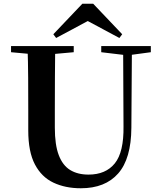

<svg xmlns="http://www.w3.org/2000/svg" viewBox="-20 -987 858 1026"><path d="M478 -967 633 -804 618 -784 409 -896H489L280 -784L265 -804L420 -967ZM412 19Q329 19 265.5 -11Q202 -41 166.5 -108.5Q131 -176 131 -290V-401Q131 -485 130.5 -570.5Q130 -656 127 -741H275Q274 -656 273.5 -571.5Q273 -487 273 -401V-305Q273 -213 294 -158Q315 -103 355 -78.5Q395 -54 453 -54Q545 -54 593.5 -114Q642 -174 640 -312L638 -741H685L682 -304Q681 -139 611.5 -60Q542 19 412 19ZM39 -708V-741H374V-708L219 -694H192ZM521 -708V-741H786V-708L675 -693H646Z"/></svg>

Font: Noto Serif SC ExtraLight
Style: Bold
Weight: 700
Version: Version 2.002-H1;hotconv 1.1.0;makeotfexe 2.6.0